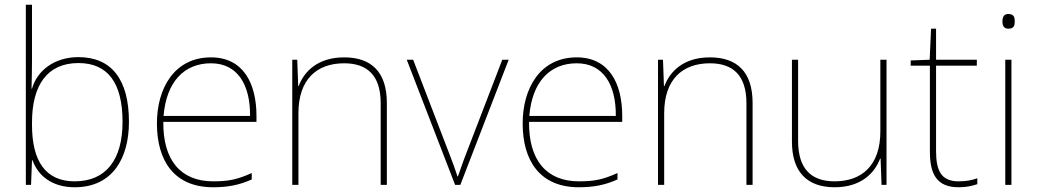

<svg xmlns="http://www.w3.org/2000/svg" viewBox="-20 -780 4378 810"><path d="M115 -525V-760H89V0H111L115 -104H117C141 -38 200 10 295 10C456 10 524 -114 524 -266C524 -444 451 -539 311 -539C210 -539 137 -483 115 -406H113C114 -439 115 -493 115 -525ZM311 -514C435 -514 497 -430 497 -266C497 -106 427 -15 295 -15C174 -15 115 -98 115 -253V-263C115 -419 178 -514 311 -514Z M870 -538C716 -538 642 -408 642 -259C642 -104 713 10 879 10C943 10 991 0 1042 -23V-50C980 -22 943 -15 879 -15C742 -15 667 -105 669 -266H1062V-291C1062 -430 1005 -538 870 -538ZM870 -513C982 -513 1036 -423 1035 -291H670C682 -436 758 -513 870 -513Z M1432 -538C1320 -538 1263 -478 1240 -417H1238L1234 -528H1213V0H1239V-302C1239 -446 1317 -513 1432 -513C1529 -513 1586 -462 1586 -345V0H1612V-346C1612 -477 1546 -538 1432 -538Z M1900 0H1922L2126 -528H2099L1949 -138C1932 -95 1924 -69 1912 -36H1910C1899 -69 1890 -95 1873 -138L1723 -528H1696Z M2413 -538C2259 -538 2185 -408 2185 -259C2185 -104 2256 10 2422 10C2486 10 2534 0 2585 -23V-50C2523 -22 2486 -15 2422 -15C2285 -15 2210 -105 2212 -266H2605V-291C2605 -430 2548 -538 2413 -538ZM2413 -513C2525 -513 2579 -423 2578 -291H2213C2225 -436 2301 -513 2413 -513Z M2975 -538C2863 -538 2806 -478 2783 -417H2781L2777 -528H2756V0H2782V-302C2782 -446 2860 -513 2975 -513C3072 -513 3129 -462 3129 -345V0H3155V-346C3155 -477 3089 -538 2975 -538Z M3720 -528H3694V-226C3694 -82 3616 -15 3501 -15C3402 -15 3347 -68 3347 -186V-528H3321V-182C3321 -57 3383 10 3501 10C3613 10 3670 -50 3693 -111H3695L3699 0H3720Z M4024 -15C3950 -15 3929 -61 3929 -143V-503H4101V-528H3929V-659H3908L3902 -528L3822 -525V-503H3903V-140C3903 -47 3931 10 4024 10C4059 10 4081 4 4103 -3V-28C4081 -20 4057 -15 4024 -15Z M4234 -721C4214 -721 4209 -706 4209 -690C4209 -673 4214 -659 4234 -659C4258 -659 4261 -673 4261 -690C4261 -706 4258 -721 4234 -721ZM4247 -528H4221V0H4247Z"/></svg>

Font: Noto Sans Gujarati UI Thin
Style: Regular
Weight: 100
Designer: Jelle Bosma - Monotype Design Team, Universal Thirst
Foundry: Monotype Imaging Inc.
Version: Version 2.106